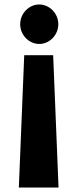

<svg xmlns="http://www.w3.org/2000/svg" viewBox="-20 -576 345 856"><path d="M70 -468C70 -420 109 -380 155 -380C201 -380 240 -420 240 -468C240 -516 201 -556 155 -556C109 -556 70 -516 70 -468ZM64 260H241L217 -330H88Z"/></svg>

Font: Hussar
Style: BdSuprExt
Weight: 700
Foundry: Cannot Into Space Fonts
Version: Version 2.00